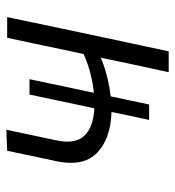

<svg xmlns="http://www.w3.org/2000/svg" viewBox="6 -544 538 589"><g transform="rotate(-90 274.5 -249.0)"><path d="M201.5 -60Q208 -90.5 214.5 -119.5Q220.5 -148.5 226 -175.5Q145.5 -177.5 101.5 -219Q70 -248.5 70 -299.5Q70 -319 74.5 -342Q83 -382 91 -419.5Q99 -456.5 107 -495.5L171.5 -498Q163.5 -460 155.5 -422.5Q147.5 -385 139 -344.5Q135 -326 135 -311Q135 -279 152 -260Q177 -231.5 237 -228L246 -268.5Q253 -302.5 261.5 -343Q270 -383.5 279.5 -427H326.5Q317.5 -383.5 309 -343.2Q300.5 -303 293 -268.5L285 -229.5Q311 -232 342.5 -239.8Q374 -247.5 403.5 -261L408 -280.5Q421 -341.5 431.5 -392Q442 -442 453.5 -495.5H517Q505.5 -440 494.5 -387.5Q483 -334.5 469.5 -269.5L459 -220Q446 -159 435 -107.5Q424 -55.5 412 0H348Q359 -50 370.8 -105Q382.5 -160 392.5 -208.5Q369 -198 337.2 -189.8Q305.5 -181.5 274 -178Q268 -150.5 261.8 -121Q255.5 -91.5 249 -60Z"/></g></svg>

Font: Heraclito Light
Style: Italic
Weight: 300
Italic angle: -12°
Designer: Kostas Bartsokas (font) & Cristiano Sobral (main changes)
Foundry: Kostas Bartsokas (font) & Cristiano Sobral (main changes)
Version: Version 1.00;July 8, 2020;FontCreator 13.0.0.2655 64-bit